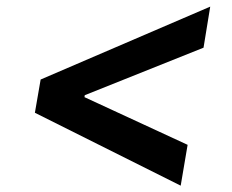

<svg xmlns="http://www.w3.org/2000/svg" viewBox="-20 -585 713 591"><path d="M627.1 -564.6 105.1 -340.2 87.4 -237.9 536.2 -13.5 557.5 -139.2 240.1 -285.9 240.8 -291.9 606.5 -438.2Z"/></svg>

Font: Riot Sans 2.0
Style: Bold Italic
Weight: 600
Italic angle: -9.39999°
Designer: Rasmus Andersson
Foundry: rsms
Version: Version 3.006;hotconv 1.0.109;makeotfexe 2.5.65596